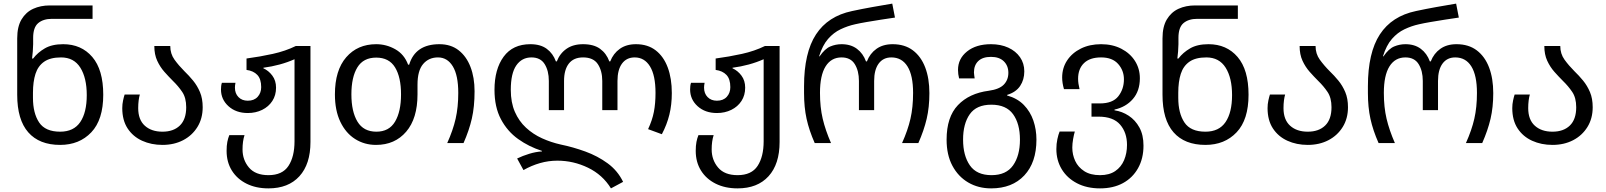

<svg xmlns="http://www.w3.org/2000/svg" viewBox="-20 -790 8868 1060"><path d="M312 10Q197 10 136 -59.5Q75 -129 75 -267V-578Q75 -643 99 -683Q123 -723 163.5 -741.5Q204 -760 255 -760H491V-686H267Q219 -686 191 -662.5Q163 -639 163 -581V-546Q163 -531 161 -505.5Q159 -480 157 -467H163Q188 -500 227.5 -523Q267 -546 329 -546Q429 -546 489.5 -475.5Q550 -405 550 -267Q550 -129 484 -59.5Q418 10 312 10ZM312 -63Q387 -63 423 -116Q459 -169 459 -265Q459 -360 423.5 -416.5Q388 -473 317 -473Q258 -473 224 -449.5Q190 -426 176 -382.5Q162 -339 162 -278V-250Q162 -165 196 -114Q230 -63 312 -63Z M877 10Q815 10 764.5 -13Q714 -36 684.5 -81Q655 -126 655 -193Q655 -215 659.5 -235.5Q664 -256 668 -268H752Q748 -255 745.5 -235.5Q743 -216 743 -193Q743 -129 779.5 -96Q816 -63 877 -63Q938 -63 973 -97Q1008 -131 1008 -198Q1008 -250 986 -282.5Q964 -315 935 -343Q911 -367 887.5 -393.5Q864 -420 848 -454.5Q832 -489 832 -536H920Q920 -493 943.5 -460.5Q967 -428 998 -397Q1023 -373 1046 -345Q1069 -317 1084 -281.5Q1099 -246 1099 -198Q1099 -136 1070 -89Q1041 -42 991 -16Q941 10 877 10Z M1462 250Q1393 250 1341 224Q1289 198 1260 151.5Q1231 105 1231 43Q1231 14 1235 -6.5Q1239 -27 1246 -44H1330Q1319 -11 1319 35Q1319 93 1354.5 135Q1390 177 1462 177Q1539 177 1572.5 126Q1606 75 1606 -10V-463Q1568 -446 1524 -434Q1480 -422 1434 -416V-413Q1463 -400 1483.5 -372.5Q1504 -345 1504 -306Q1504 -264 1483.5 -232.5Q1463 -201 1427.5 -183.5Q1392 -166 1348 -166Q1283 -166 1241.5 -203.5Q1200 -241 1200 -296Q1200 -305 1201 -314.5Q1202 -324 1205 -333H1280Q1277 -318 1277 -306Q1277 -274 1296.5 -254Q1316 -234 1348 -234Q1383 -234 1402.5 -255.5Q1422 -277 1422 -309Q1422 -354 1400.5 -376.5Q1379 -399 1341 -404V-467Q1416 -477 1486 -492.5Q1556 -508 1613 -536H1694V-6Q1694 116 1633 183Q1572 250 1462 250Z M2056 10Q1992 10 1940.5 -22.5Q1889 -55 1859 -117.5Q1829 -180 1829 -269Q1829 -402 1891.5 -474Q1954 -546 2057 -546Q2113 -546 2162.5 -518Q2212 -490 2233 -433H2239Q2273 -546 2406 -546Q2469 -546 2512 -512.5Q2555 -479 2577.5 -420.5Q2600 -362 2600 -286Q2600 -201 2585 -135.5Q2570 -70 2539 0H2449Q2481 -71 2495.5 -134.5Q2510 -198 2510 -277Q2510 -374 2480 -423.5Q2450 -473 2398 -473Q2347 -473 2316 -436.5Q2285 -400 2285 -323V-269Q2285 -136 2222.5 -63Q2160 10 2056 10ZM2058 -63Q2128 -63 2161 -118.5Q2194 -174 2194 -269Q2194 -364 2161 -418Q2128 -472 2057 -472Q1986 -472 1953 -418Q1920 -364 1920 -269Q1920 -174 1953.5 -118.5Q1987 -63 2058 -63Z M3353 250Q3307 175 3226.5 136Q3146 97 3057 97Q3008 97 2961 110.5Q2914 124 2870 149L2835 85Q2866 70 2902 59Q2938 48 2972 46V43Q2900 20 2840.5 -22.5Q2781 -65 2745.5 -132Q2710 -199 2710 -294Q2710 -408 2760.5 -477Q2811 -546 2908 -546Q2964 -546 2998.5 -520.5Q3033 -495 3049 -451H3054Q3071 -495 3107.5 -520.5Q3144 -546 3199 -546Q3258 -546 3293 -520.5Q3328 -495 3344 -451H3349Q3366 -495 3402 -520.5Q3438 -546 3491 -546Q3556 -546 3600 -512Q3644 -478 3666.5 -417.5Q3689 -357 3689 -276Q3689 -212 3675.5 -157Q3662 -102 3634 -49L3558 -77Q3581 -126 3590 -172.5Q3599 -219 3599 -277Q3599 -374 3568.5 -423.5Q3538 -473 3484 -473Q3439 -473 3414 -439Q3389 -405 3389 -343V-182H3305V-343Q3305 -399 3280.5 -436Q3256 -473 3199 -473Q3147 -473 3120.5 -439Q3094 -405 3094 -343V-182H3010V-343Q3010 -399 2987 -436Q2964 -473 2914 -473Q2861 -473 2830.5 -429Q2800 -385 2800 -294Q2800 -224 2822.5 -172.5Q2845 -121 2884 -85Q2923 -49 2972.5 -26.5Q3022 -4 3076 8Q3144 22 3211.5 46.5Q3279 71 3334.5 111.5Q3390 152 3420 214Z M4052 250Q3983 250 3931 224Q3879 198 3850 151.5Q3821 105 3821 43Q3821 14 3825 -6.5Q3829 -27 3836 -44H3920Q3909 -11 3909 35Q3909 93 3944.5 135Q3980 177 4052 177Q4129 177 4162.5 126Q4196 75 4196 -10V-463Q4158 -446 4114 -434Q4070 -422 4024 -416V-413Q4053 -400 4073.5 -372.5Q4094 -345 4094 -306Q4094 -264 4073.5 -232.5Q4053 -201 4017.5 -183.5Q3982 -166 3938 -166Q3873 -166 3831.5 -203.5Q3790 -241 3790 -296Q3790 -305 3791 -314.5Q3792 -324 3795 -333H3870Q3867 -318 3867 -306Q3867 -274 3886.5 -254Q3906 -234 3938 -234Q3973 -234 3992.5 -255.5Q4012 -277 4012 -309Q4012 -354 3990.5 -376.5Q3969 -399 3931 -404V-467Q4006 -477 4076 -492.5Q4146 -508 4203 -536H4284V-6Q4284 116 4223 183Q4162 250 4052 250Z M4478 0Q4447 -70 4433 -134Q4419 -198 4419 -276V-314Q4419 -499 4485 -600Q4551 -701 4684 -729Q4740 -741 4796 -751Q4852 -761 4906 -770L4921 -693Q4886 -688 4844.5 -681.5Q4803 -675 4765 -668.5Q4727 -662 4701 -656Q4660 -647 4621 -628.5Q4582 -610 4551.5 -575Q4521 -540 4502 -479H4505Q4534 -521 4564 -533.5Q4594 -546 4626 -546Q4677 -546 4711 -520.5Q4745 -495 4761 -451H4766Q4783 -495 4819 -520.5Q4855 -546 4908 -546Q4975 -546 5020 -512Q5065 -478 5088 -417.5Q5111 -357 5111 -276Q5111 -198 5096 -134Q5081 -70 5050 0H4960Q4992 -71 5006.5 -134.5Q5021 -198 5021 -277Q5021 -374 4990 -423.5Q4959 -473 4901 -473Q4856 -473 4831 -439Q4806 -405 4806 -343V-182H4722V-343Q4722 -399 4699 -436Q4676 -473 4626 -473Q4569 -473 4538 -423.5Q4507 -374 4507 -277Q4507 -198 4522 -134.5Q4537 -71 4568 0Z M5452 250Q5381 250 5325.5 217.5Q5270 185 5238 125Q5206 65 5206 -19Q5206 -144 5268.5 -209.5Q5331 -275 5439 -289Q5497 -297 5522 -323Q5547 -349 5547 -388Q5547 -427 5522 -451.5Q5497 -476 5451 -476Q5405 -476 5381 -453Q5357 -430 5357 -390Q5357 -383 5358.5 -374.5Q5360 -366 5361 -357H5275Q5269 -381 5269 -404Q5269 -466 5319 -506Q5369 -546 5451 -546Q5505 -546 5546.5 -527Q5588 -508 5611.5 -474Q5635 -440 5635 -396Q5635 -350 5612 -315.5Q5589 -281 5540 -266V-263Q5597 -247 5632.5 -210.5Q5668 -174 5685 -124.5Q5702 -75 5702 -19Q5702 107 5635 178.5Q5568 250 5452 250ZM5454 177Q5535 177 5573 123Q5611 69 5611 -19Q5611 -107 5573 -159.5Q5535 -212 5453 -212Q5371 -212 5334 -159.5Q5297 -107 5297 -19Q5297 69 5334.5 123Q5372 177 5454 177Z M6053 250Q5980 250 5925.5 221.5Q5871 193 5841.5 144Q5812 95 5812 33Q5812 4 5817.5 -21.5Q5823 -47 5830 -64H5914Q5909 -48 5904.5 -22.5Q5900 3 5900 25Q5900 64 5916 98.5Q5932 133 5966 155Q6000 177 6053 177Q6104 177 6137 154.5Q6170 132 6186 94Q6202 56 6202 10Q6202 -58 6164 -102Q6126 -146 6045 -146H6006V-219H6052Q6123 -219 6154 -258.5Q6185 -298 6185 -352Q6185 -401 6153 -437Q6121 -473 6059 -473Q5997 -473 5964.5 -441.5Q5932 -410 5932 -355Q5932 -342 5934 -328Q5936 -314 5940 -298H5854Q5849 -315 5846.5 -331Q5844 -347 5844 -362Q5844 -415 5871.5 -456.5Q5899 -498 5947.5 -522Q5996 -546 6059 -546Q6122 -546 6170.5 -521Q6219 -496 6246 -453.5Q6273 -411 6273 -358Q6273 -288 6234.5 -243.5Q6196 -199 6133 -185V-181Q6175 -175 6211.5 -151Q6248 -127 6270.5 -86Q6293 -45 6293 14Q6293 85 6263 138.5Q6233 192 6179.5 221Q6126 250 6053 250Z M6635 10Q6520 10 6459 -59.5Q6398 -129 6398 -267V-578Q6398 -643 6422 -683Q6446 -723 6486.5 -741.5Q6527 -760 6578 -760H6814V-686H6590Q6542 -686 6514 -662.5Q6486 -639 6486 -581V-546Q6486 -531 6484 -505.5Q6482 -480 6480 -467H6486Q6511 -500 6550.5 -523Q6590 -546 6652 -546Q6752 -546 6812.5 -475.5Q6873 -405 6873 -267Q6873 -129 6807 -59.5Q6741 10 6635 10ZM6635 -63Q6710 -63 6746 -116Q6782 -169 6782 -265Q6782 -360 6746.5 -416.5Q6711 -473 6640 -473Q6581 -473 6547 -449.5Q6513 -426 6499 -382.5Q6485 -339 6485 -278V-250Q6485 -165 6519 -114Q6553 -63 6635 -63Z M7200 10Q7138 10 7087.5 -13Q7037 -36 7007.5 -81Q6978 -126 6978 -193Q6978 -215 6982.5 -235.5Q6987 -256 6991 -268H7075Q7071 -255 7068.5 -235.5Q7066 -216 7066 -193Q7066 -129 7102.5 -96Q7139 -63 7200 -63Q7261 -63 7296 -97Q7331 -131 7331 -198Q7331 -250 7309 -282.5Q7287 -315 7258 -343Q7234 -367 7210.5 -393.5Q7187 -420 7171 -454.5Q7155 -489 7155 -536H7243Q7243 -493 7266.5 -460.5Q7290 -428 7321 -397Q7346 -373 7369 -345Q7392 -317 7407 -281.5Q7422 -246 7422 -198Q7422 -136 7393 -89Q7364 -42 7314 -16Q7264 10 7200 10Z M7591 0Q7560 -70 7546 -134Q7532 -198 7532 -276V-314Q7532 -499 7598 -600Q7664 -701 7797 -729Q7853 -741 7909 -751Q7965 -761 8019 -770L8034 -693Q7999 -688 7957.5 -681.5Q7916 -675 7878 -668.5Q7840 -662 7814 -656Q7773 -647 7734 -628.5Q7695 -610 7664.5 -575Q7634 -540 7615 -479H7618Q7647 -521 7677 -533.5Q7707 -546 7739 -546Q7790 -546 7824 -520.5Q7858 -495 7874 -451H7879Q7896 -495 7932 -520.5Q7968 -546 8021 -546Q8088 -546 8133 -512Q8178 -478 8201 -417.5Q8224 -357 8224 -276Q8224 -198 8209 -134Q8194 -70 8163 0H8073Q8105 -71 8119.5 -134.5Q8134 -198 8134 -277Q8134 -374 8103 -423.5Q8072 -473 8014 -473Q7969 -473 7944 -439Q7919 -405 7919 -343V-182H7835V-343Q7835 -399 7812 -436Q7789 -473 7739 -473Q7682 -473 7651 -423.5Q7620 -374 7620 -277Q7620 -198 7635 -134.5Q7650 -71 7681 0Z M8551 10Q8489 10 8438.5 -13Q8388 -36 8358.5 -81Q8329 -126 8329 -193Q8329 -215 8333.5 -235.5Q8338 -256 8342 -268H8426Q8422 -255 8419.5 -235.5Q8417 -216 8417 -193Q8417 -129 8453.5 -96Q8490 -63 8551 -63Q8612 -63 8647 -97Q8682 -131 8682 -198Q8682 -250 8660 -282.5Q8638 -315 8609 -343Q8585 -367 8561.5 -393.5Q8538 -420 8522 -454.5Q8506 -489 8506 -536H8594Q8594 -493 8617.5 -460.5Q8641 -428 8672 -397Q8697 -373 8720 -345Q8743 -317 8758 -281.5Q8773 -246 8773 -198Q8773 -136 8744 -89Q8715 -42 8665 -16Q8615 10 8551 10Z"/></svg>

Font: Noto Sans Living
Style: Regular
Weight: 400
Designer: Monotype Design Team
Foundry: Monotype Imaging Inc.
Version: Version 2.013; ttfautohint (v1.8.4.7-5d5b)